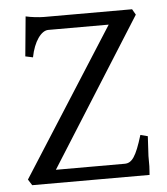

<svg xmlns="http://www.w3.org/2000/svg" viewBox="-48 -666 618 709"><g transform="rotate(-5 261.0 -311.5)"><path d="M390 -49H135L479 -594L467 -615H141C122 -615 95 -618 73 -623L59 -476L87 -470C98 -528 126 -566 152 -566H376L29 -22L43 0H478C479 -9 479 -20 480 -32V-70C481 -77 481 -99 484 -143L457 -150C433 -71 417 -49 390 -49Z"/></g></svg>

Font: Temporarium
Style: Regular
Weight: 400
Version: Version 1.1